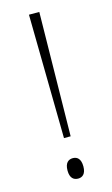

<svg xmlns="http://www.w3.org/2000/svg" viewBox="-113 -758 472 807"><g transform="rotate(-15 122.5 -354.5)"><path d="M109 -175H138L146 -714H101ZM123 5C141 5 157 -6 157 -39C157 -73 141 -84 123 -84C104 -84 88 -73 88 -39C88 -6 104 5 123 5Z"/></g></svg>

Font: Noto Serif Thai Condensed ExtraLight
Style: Regular
Weight: 200
Width: 3
Designer: Monotype Design Team
Foundry: Monotype Imaging Inc.
Version: Version 2.002